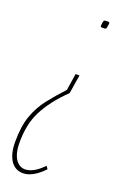

<svg xmlns="http://www.w3.org/2000/svg" viewBox="-189 -575 535 839"><g transform="rotate(20 79.0 -156.0)"><path d="M123 -267 109 -180Q74 -146 49.5 -114Q25 -82 8.5 -50Q-8 -18 -15.5 18.5Q-23 55 -23 98Q-23 130 -15.5 152.5Q-8 175 6 187.5Q20 200 39 200Q57 200 78 189Q99 178 123 153L132 166Q117 182 101 194Q85 206 68.5 212.5Q52 219 36 219Q19 219 5 212Q-9 205 -19.5 190.5Q-30 176 -36 153.5Q-42 131 -42 101Q-42 28 -24.5 -20.5Q-7 -69 23 -107.5Q53 -146 93 -189L105 -267ZM167 -521Q165 -509 164 -504Q163 -499 159.5 -498Q156 -497 149 -497Q141 -497 138.5 -498.5Q136 -500 137 -507Q138 -519 139.5 -524Q141 -529 144.5 -530Q148 -531 156 -531Q164 -531 166 -529Q168 -527 167 -521Z"/></g></svg>

Font: Georama ExtraCondensed Thin
Style: Italic
Weight: 100
Width: 2
Italic angle: -9°
Designer: Jean-Baptiste Levee
Foundry: Production Type
Version: Version 1.001